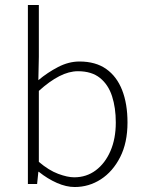

<svg xmlns="http://www.w3.org/2000/svg" viewBox="-20 -739 582 771"><path d="M280 12Q246 12 208.5 -4.5Q171 -21 136 -49H134L129 0H92V-719H136V-511L134 -417Q171 -448 213.5 -470Q256 -492 299 -492Q364 -492 406.5 -462Q449 -432 470.5 -377Q492 -322 492 -247Q492 -166 462.5 -108Q433 -50 385 -19Q337 12 280 12ZM278 -27Q327 -27 364.5 -55Q402 -83 423.5 -132.5Q445 -182 445 -247Q445 -306 430 -352.5Q415 -399 381.5 -426Q348 -453 293 -453Q257 -453 218 -433Q179 -413 136 -374V-89Q176 -55 213.5 -41Q251 -27 278 -27Z"/></svg>

Font: Source Sans 3 ExtraLight Light
Style: Regular
Weight: 300
Version: Version 3.052;hotconv 1.1.0;makeotfexe 2.6.0